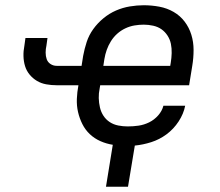

<svg xmlns="http://www.w3.org/2000/svg" viewBox="-20 -548 840 732"><path d="M468 164H384L410 4Q385 0 362.5 -10Q340 -20 322.5 -36.5Q305 -53 294 -75Q283 -97 277.5 -121Q272 -145 273 -171Q274 -197 279 -223H196Q176 -223 156.5 -226.5Q137 -230 121 -239.5Q105 -249 93 -263.5Q81 -278 75.5 -296Q70 -314 69.5 -334Q69 -354 73 -374L77 -403H161L157 -374Q154 -361 154 -347.5Q154 -334 158 -322.5Q162 -311 172.5 -304Q183 -297 196 -297H291L297 -335Q302 -362 310.5 -388Q319 -414 335.5 -437Q352 -460 374.5 -478.5Q397 -497 422.5 -508Q448 -519 475 -523.5Q502 -528 528 -528Q558 -528 587.5 -522.5Q617 -517 642 -502.5Q667 -488 684 -465.5Q701 -443 709.5 -415.5Q718 -388 718 -357.5Q718 -327 713 -297L701 -223H362L360 -211Q356 -192 356.5 -174Q357 -156 361 -138.5Q365 -121 374.5 -106.5Q384 -92 398.5 -82.5Q413 -73 431 -69.5Q449 -66 467 -66Q488 -66 508.5 -69Q529 -72 548.5 -81.5Q568 -91 583 -108Q598 -125 603 -145H686Q680 -114 661 -85Q642 -56 615 -36Q588 -16 556.5 -6Q525 4 494 7ZM374 -297H629L631 -309Q634 -327 634.5 -345.5Q635 -364 631.5 -381Q628 -398 618.5 -412.5Q609 -427 595.5 -436.5Q582 -446 564 -450Q546 -454 528 -454Q511 -454 493 -451Q475 -448 458 -440Q441 -432 427 -419.5Q413 -407 403 -391Q393 -375 387 -358Q381 -341 378 -323Z"/></svg>

Font: Iosevka Aile Oblique
Style: Regular
Weight: 400
Italic angle: -9°
Designer: Belleve Invis
Foundry: Belleve Invis
Version: Version 31.1.0; ttfautohint (v1.8.4)